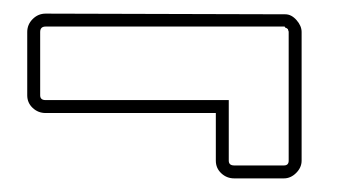

<svg xmlns="http://www.w3.org/2000/svg" viewBox="-20 -468 502 282"><path d="M39 -328Q39 -321 47 -321H316V-232Q316 -225 324 -225H397Q404 -225 404 -232V-421Q404 -422 403.5 -423Q403 -424 403 -425Q401 -427 400 -427Q399 -427 398 -429H47Q39 -429 39 -421ZM20 -421Q20 -432 28 -440Q36 -448 47 -448L399 -447Q408 -447 415.5 -438.5Q423 -430 423 -421V-232Q423 -222 415 -214Q407 -206 397 -206H324Q313 -206 305 -213.5Q297 -221 297 -232V-302H47Q36 -302 28 -309.5Q20 -317 20 -328Z"/></svg>

Font: RonaldsonGothicLicht
Style: Regular
Weight: 400
Designer: Mr. Robertson for MacKellar, Smiths & Jordan Co. Philadelphia
Foundry: CAT-Fonts Peter Wiegel
Version: 1.000